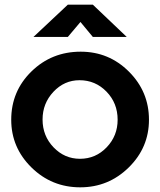

<svg xmlns="http://www.w3.org/2000/svg" viewBox="-20 -788 685 821"><path d="M28 -276Q28 -398 114.5 -482.5Q201 -567 325 -567Q446 -567 531.5 -481.5Q617 -396 617 -276Q617 -157 530.5 -72Q444 13 323 13Q201 13 114.5 -72Q28 -157 28 -276ZM322 -109Q389 -109 436 -158Q483 -207 483 -276Q483 -347 435.5 -396Q388 -445 320 -445Q255 -445 208.5 -395.5Q162 -346 162 -277Q162 -207 209 -158Q256 -109 322 -109ZM123 -630 270 -768H377L522 -630H377L324 -694L270 -630Z"/></svg>

Font: Involve
Style: Bold
Weight: 700
Designer: Stefan Peev
Foundry: Context Ltd.
Version: Version 1.001